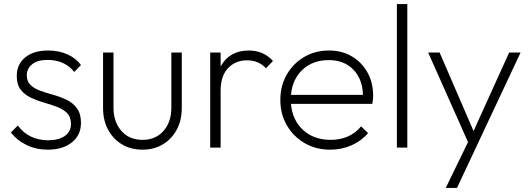

<svg xmlns="http://www.w3.org/2000/svg" viewBox="-20 -722 2593 939"><path d="M214 10Q157 10 110.5 -12.5Q64 -35 33 -74L67 -108Q95 -71 132.5 -53.5Q170 -36 215 -36Q267 -36 297 -57Q327 -78 327 -116Q327 -150 308 -169Q289 -188 258.5 -199.5Q228 -211 194.5 -220.5Q161 -230 130.5 -244.5Q100 -259 81 -283.5Q62 -308 62 -351Q62 -407 103 -441Q144 -475 216 -475Q267 -475 309 -456.5Q351 -438 376 -404L343 -370Q322 -398 288.5 -413.5Q255 -429 213 -429Q163 -429 137 -407.5Q111 -386 111 -354Q111 -323 130 -305.5Q149 -288 179 -277.5Q209 -267 243 -257.5Q277 -248 307.5 -233Q338 -218 357 -191.5Q376 -165 376 -121Q376 -61 331.5 -25.5Q287 10 214 10Z M677 10Q620 10 576.5 -16Q533 -42 508.5 -88Q484 -134 484 -194V-465H535V-196Q535 -126 573.5 -82Q612 -38 677 -38Q741 -38 779.5 -81.5Q818 -125 818 -196V-465H869V-194Q869 -134 844.5 -88Q820 -42 776.5 -16Q733 10 677 10Z M1008 0V-465H1059V-397Q1102 -475 1197 -475Q1231 -475 1260.5 -463Q1290 -451 1315 -424L1281 -388Q1245 -427 1188 -427Q1131 -427 1095 -388.5Q1059 -350 1059 -278V0Z M1595 10Q1525 10 1470 -22Q1415 -54 1383 -109Q1351 -164 1351 -233Q1351 -302 1382 -356.5Q1413 -411 1467 -443Q1521 -475 1589 -475Q1652 -475 1700.5 -446.5Q1749 -418 1777 -368Q1805 -318 1805 -253Q1805 -241 1801 -214H1403Q1410 -134 1462.5 -86Q1515 -38 1598 -38Q1643 -38 1681 -54.5Q1719 -71 1746 -104L1780 -71Q1748 -33 1699.5 -11.5Q1651 10 1595 10ZM1588 -428Q1510 -428 1460 -381.5Q1410 -335 1403 -258H1755Q1753 -335 1708 -381.5Q1663 -428 1588 -428Z M1921 0V-702H1972V0Z M2160 197 2269 -27 2074 -465H2130L2296 -81L2470 -465H2526L2307 1L2215 197Z"/></svg>

Font: Outfit ExtraLight
Style: Regular
Weight: 200
Designer: Rodrigo Fuenzalida
Foundry: fragTYPE
Version: Version 1.100; ttfautohint (v1.8.4.7-5d5b);gftools[0.9.27]